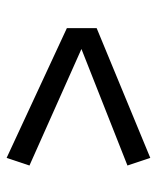

<svg xmlns="http://www.w3.org/2000/svg" viewBox="33 -606 474 580"><g transform="rotate(90 270.0 -316.0)"><path d="M65 -281V-371L457 -533L480 -464L128 -325L480 -168L457 -99Z"/></g></svg>

Font: Carrois Gothic
Style: Regular
Weight: 400
Designer: Ralph du Carrois
Foundry: Ralph du Carrois
Version: Version 1.002